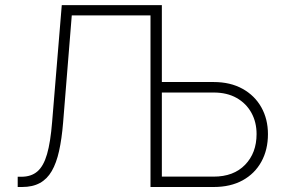

<svg xmlns="http://www.w3.org/2000/svg" viewBox="-20 -748 1145 768"><path d="M50.8 0V-41H65.4Q105 -41 129.6 -62.3Q154.3 -83.5 168.2 -131.6Q182.1 -179.7 188.5 -260.3L227.1 -727.5H595.2V-686.5H267.1L232.4 -257.3Q227.1 -192.4 216.3 -144Q205.6 -95.7 187 -63.7Q168.5 -31.7 139.4 -15.9Q110.4 0 68.4 0ZM612.8 -419.9H834.5Q901.4 -419.9 950.2 -392.8Q999 -365.7 1025.4 -318.6Q1051.8 -271.5 1051.8 -211.4Q1051.8 -148.9 1025.4 -101.1Q999 -53.2 950.4 -26.6Q901.9 0 834.5 0H582V-727.5H627.4V-41.5H834.5Q914.6 -41.5 960.4 -88.9Q1006.3 -136.2 1006.3 -211.9Q1006.3 -259.3 985.6 -296.9Q964.8 -334.5 926.5 -356.2Q888.2 -377.9 834.5 -377.9H612.8Z"/></svg>

Font: Inter 18pt ExtraLight
Style: Regular
Weight: 250
Designer: Rasmus Andersson
Foundry: rsms
Version: Version 4.001;git-66647c0bb